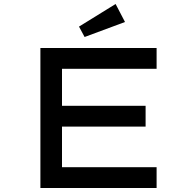

<svg xmlns="http://www.w3.org/2000/svg" viewBox="-20 -940 963 960"><path d="M182 0V-700H763V-596H290V-104H763V0ZM241 -307V-411H708V-307ZM403 -755 375 -807 558 -920 605 -830Z"/></svg>

Font: Lexend Zetta
Style: Regular
Weight: 400
Designer: Bonnie Shaver-Troup, Thomas Jockin
Foundry: Lexend
Version: Version 1.007